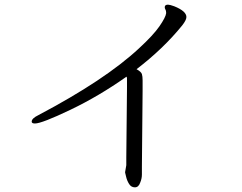

<svg xmlns="http://www.w3.org/2000/svg" viewBox="-20 -745 1040 824"><path d="M517 -7 522 -36V-68L525 -368V-408Q525 -412 523 -416Q404 -332 281.5 -273.5Q159 -215 130 -215Q116 -215 116 -223Q116 -237 145 -251Q431 -402 576 -537Q638 -594 664.5 -632.5Q691 -671 693 -688V-691Q693 -699 690 -704Q687 -709 687 -714Q687 -725 701 -725Q709 -725 728 -718Q780 -697 780 -672Q780 -659 762 -636Q681 -536 566 -448Q586 -437 589 -427Q592 -417 592 -400V-354L589 -30V4Q589 21 582 38Q575 59 559 59Q543 59 534 44.5Q525 30 521.5 14.5Q518 -1 517 -4Z"/></svg>

Font: ToneOZ-Pinyin-WenKai-Regular
Style: Regular
Weight: 400
Designer: Fontworks Inc.
Foundry: ToneOZ
Version: Version 0.240331